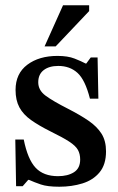

<svg xmlns="http://www.w3.org/2000/svg" viewBox="-20 -697 449 728"><path d="M41 9 38 -168H70Q85 -93 115 -61Q145 -29 200 -29Q237 -29 260.5 -44Q284 -59 284 -92Q284 -113 275.5 -128.5Q267 -144 242.5 -160Q218 -176 171 -199Q127 -221 97.5 -242Q68 -263 53.5 -290Q39 -317 39 -356Q39 -418 83.5 -451.5Q128 -485 198 -485Q237 -485 262.5 -475Q288 -465 305 -456H307L324 -479H350L353 -323H321Q303 -394 274 -420.5Q245 -447 201 -447Q166 -447 145.5 -431Q125 -415 125 -385Q125 -355 152.5 -334.5Q180 -314 239 -284Q284 -261 316 -239Q348 -217 365 -190Q382 -163 382 -123Q382 -73 357.5 -43.5Q333 -14 292.5 -1.5Q252 11 205 11Q160 11 135 2.5Q110 -6 90 -15H87L66 9ZM191 -521H149L219 -677H318V-655Z"/></svg>

Font: STIX Two Text Medium
Style: Regular
Weight: 500
Designer: Ross Mills, John Hudson & Paul Hanslow, Tiro Typeworks Ltd; with prior portions MicroPress Inc., and Coen Hoffman.
Foundry: Tiro Typeworks Ltd
Version: Version 2.13 b171